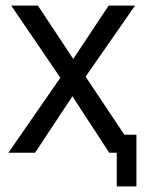

<svg xmlns="http://www.w3.org/2000/svg" viewBox="-20 -544 526 684"><path d="M423 -64H466V120H396V0H369L238 -201L105 0H10L195 -267L20 -524H115L241 -334L367 -524H461L285 -271Z"/></svg>

Font: ColatingCofangSans
Style: Regular
Weight: 400
Foundry: GNU
Version: Version 412.227;June 27, 2022;FontCreator 11.0.0.2412 32-bit